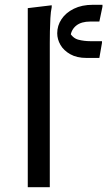

<svg xmlns="http://www.w3.org/2000/svg" viewBox="-20 -782 468 802"><path d="M96 -748 196 -760V-752Q192 -734 190.5 -707Q189 -680 188.5 -652Q188 -624 188 -604V0H96ZM219 -643Q219 -675 237 -702Q255 -729 288.5 -745.5Q322 -762 368 -762H408V-754L395 -692H357Q320 -692 299 -675.5Q278 -659 274 -630L269 -649Q284 -622 308 -616Q332 -610 357 -610H406V-603L395 -540H341Q301 -540 273.5 -555.5Q246 -571 232.5 -594.5Q219 -618 219 -643Z"/></svg>

Font: Kufam
Style: Italic
Weight: 400
Italic angle: -11°
Designer: Artur Schmal
Foundry: Original Type
Version: Version 1.301; ttfautohint (v1.8.3)